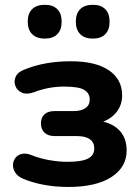

<svg xmlns="http://www.w3.org/2000/svg" viewBox="-20 -750 570 781"><path d="M257 10.5Q207 10.5 159.9 2Q112.8 -6.5 74 -23Q52.8 -32 42.8 -46.8Q32.8 -61.5 32.8 -77.8Q32.8 -94 41.9 -106.8Q51 -119.5 68.1 -123.9Q85.2 -128.2 108.8 -118.8Q140.8 -105.8 179.6 -98.8Q218.5 -91.8 253.5 -91.8Q312.2 -91.8 337.9 -104.9Q363.5 -118 363.5 -146.2Q363.5 -170.8 345.5 -183.6Q327.5 -196.5 292 -196.5H202Q175.8 -196.5 161.1 -210.4Q146.5 -224.2 146.5 -248.2Q146.5 -272.2 161.1 -285.2Q175.8 -298.2 202 -298.2H279.2Q310.8 -298.2 327.9 -310.4Q345 -322.5 345 -345.2Q345 -370.5 323 -384.1Q301 -397.8 241.5 -397.8Q209 -397.8 178 -392Q147 -386.2 117.2 -374.5Q88.5 -364.5 69.2 -373Q50 -381.5 42.8 -399.9Q35.5 -418.2 43.5 -437.2Q51.5 -456.2 77.2 -466.2Q120.2 -484 167.8 -492.4Q215.2 -500.8 267.8 -500.8Q368.8 -500.8 422.8 -464.1Q476.8 -427.5 476.8 -362Q476.8 -316.5 446.1 -285.1Q415.5 -253.8 363.8 -246V-260.8Q426.8 -256 461 -224.2Q495.2 -192.5 495.2 -138Q495.2 -70 433.2 -29.8Q371.2 10.5 257 10.5ZM357.6 -593Q324.2 -593 306.4 -611Q288.5 -629 288.5 -662.1Q288.5 -695.3 306.4 -712.9Q324.2 -730.5 357.4 -730.5Q390.5 -730.5 408.1 -712.8Q425.8 -695.2 425.8 -662Q425.8 -628.8 408.2 -610.9Q390.6 -593 357.6 -593ZM161.9 -593Q129.1 -593 110.9 -611Q92.8 -629 92.8 -662.1Q92.8 -695.3 110.9 -712.9Q129.1 -730.5 161.9 -730.5Q195.3 -730.5 213 -712.8Q230.8 -695.2 230.8 -662Q230.8 -628.8 213 -610.9Q195.3 -593 161.9 -593Z"/></svg>

Font: Nunito ExtraLight
Style: Regular
Weight: 200
Designer: Vernon Adams
Foundry: Vernon Adams
Version: Version 3.602;April 4, 2023;FontCreator 14.0.0.2856 64-bit